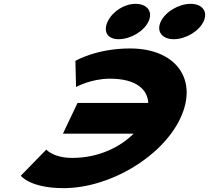

<svg xmlns="http://www.w3.org/2000/svg" viewBox="-20 -980 1087 999"><path d="M685 -960C625 -960 564.5 -919 540.3 -868C516.1 -817 537.6 -776 597.5 -776C659.2 -776 728.3 -817 752.6 -868C776.8 -919 746.7 -960 685 -960ZM971.8 -960C910.1 -960 841 -919 816.7 -868C792.5 -817 822.6 -776 884.3 -776C946 -776 1014.8 -817 1039.1 -868C1063.3 -919 1033.5 -960 971.8 -960ZM356 -158.4C496.1 -158.4 607.3 -216.7 675.3 -284.6H307.5L383.4 -444.4H751.4C748 -512.1 692.3 -570.6 552 -570.6C453.2 -570.6 375.7 -527.3 375.7 -527.3L372.3 -663.3C372.3 -663.3 481.2 -727.9 656.6 -727.9C897.2 -727.9 1013.5 -564.7 917.7 -363.2C822.4 -162.6 550.7 -1.1 311 -1.1C135.7 -1.1 88.2 -65.7 88.2 -65.7L220.9 -201.7C220.9 -201.7 257.2 -158.4 356 -158.4Z"/></svg>

Font: Hussar
Style: BdSuprExtOblFive
Weight: 700
Foundry: Cannot Into Space Fonts
Version: Version 2.00